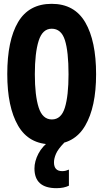

<svg xmlns="http://www.w3.org/2000/svg" viewBox="-20 -746 540 1003"><path d="M250 8Q368 8 425 -89.5Q482 -187 482 -358Q482 -532 425.5 -629Q369 -726 250 -726Q131 -726 74.5 -630.5Q18 -535 18 -359Q18 -187 74.5 -89.5Q131 8 250 8ZM251 -122Q202 -122 182 -184.5Q162 -247 162 -358Q162 -470 182 -533Q202 -596 250 -596Q300 -596 319 -536.5Q338 -477 338 -358Q338 -246 319 -184Q300 -122 251 -122ZM275 237Q314 237 340 224V140Q333 143 324.5 145.5Q316 148 305 148Q262 148 262 102Q262 82 272.5 57.5Q283 33 315 0L246 -15Q201 17 180.5 57Q160 97 160 134Q160 237 275 237Z"/></svg>

Font: Noto Sans Mono Condensed Extra
Style: Regular
Weight: 800
Width: 3
Designer: Monotype Design Team
Foundry: Monotype Imaging Inc.
Version: Version 1.900